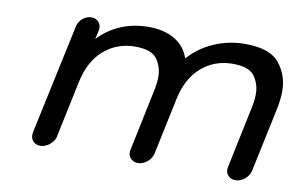

<svg xmlns="http://www.w3.org/2000/svg" viewBox="-62 -646 1181 760"><g transform="rotate(10 528.5 -266.0)"><path d="M868 -535Q968 -535 1006 -487Q1044 -439 1044 -377Q1044 -344 1036 -305L981 -45Q976 -25 959 -11Q942 3 922 3Q902 3 891 -11Q880 -25 885 -45L937 -294Q943 -323 943 -347Q943 -386 921 -417.5Q899 -449 833 -449Q760 -449 707.5 -403.5Q655 -358 637 -273L589 -45Q584 -25 567 -11Q550 3 530 3Q510 3 499 -11Q488 -25 493 -45L545 -294Q551 -323 551 -347Q551 -386 529 -417.5Q507 -449 441 -449Q368 -449 315.5 -403.5Q263 -358 245 -273L198 -50Q196 -29 177 -13Q158 3 138 3Q118 3 107 -11Q96 -25 101 -45V-47L195 -487Q199 -506 215 -519.5Q231 -533 250 -533Q269 -533 280 -519.5Q291 -506 287 -487L279 -451Q317 -492 368.5 -513.5Q420 -535 480 -535Q542 -535 584.5 -510Q627 -485 643 -437Q683 -483 742 -509Q801 -535 868 -535Z"/></g></svg>

Font: Sepalumica Med
Style: Italic
Weight: 500
Italic angle: -12°
Designer: Julieta Ulanovsky
Foundry: Julieta Ulanovsky
Version: Version 7.200